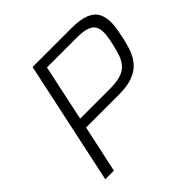

<svg xmlns="http://www.w3.org/2000/svg" viewBox="-175 -849 1010 1010"><g transform="rotate(-45 330.5 -344.0)"><path d="M55 0 202 -688H491Q559 -688 596 -672Q633 -656 647 -627.5Q661 -599 661 -562Q661 -542 657.5 -519.5Q654 -497 649 -474Q641 -432 628 -393.5Q615 -355 591.5 -326Q568 -297 526.5 -280.5Q485 -264 420 -264H176L119 0ZM187 -319H407Q458 -319 489 -329Q520 -339 538 -359Q556 -379 566.5 -408.5Q577 -438 585 -476Q590 -498 593 -518Q596 -538 596 -554Q596 -580 585.5 -597.5Q575 -615 548.5 -624Q522 -633 474 -633H254Z"/></g></svg>

Font: Saira Thin Light
Style: Italic
Weight: 300
Italic angle: -12°
Version: Version 1.101